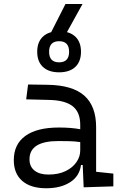

<svg xmlns="http://www.w3.org/2000/svg" viewBox="-20 -956 626 985"><path d="M409.2 4.9 404.3 -109.4H395.5Q388.2 -52.2 339.8 -21.2Q291.5 9.8 217.3 9.8Q137.7 9.8 94.2 -27.8Q50.8 -65.4 50.8 -134.3Q50.8 -216.3 110.4 -259Q169.9 -301.8 281.7 -301.8Q345.7 -301.8 391.6 -293V-315.9Q391.6 -381.3 352.1 -411.6Q312.5 -441.9 231 -443.4L114.3 -446.3L124 -522.5L224.6 -521Q352.1 -519 412.6 -465.3Q473.1 -411.6 473.1 -303.7V-74.7L561.5 -65.4V0ZM391.6 -227.1Q364.7 -231 336.2 -231.7Q307.6 -232.4 279.3 -232.4Q131.3 -232.4 131.3 -138.7Q131.3 -101.6 157 -81.1Q182.6 -60.5 228.5 -60.5Q279.8 -60.5 316.2 -78.1Q352.5 -95.7 372.1 -124Q391.6 -152.3 391.6 -184.1ZM283.2 -585Q230 -585 200.4 -612.5Q170.9 -640.1 170.9 -690.4Q170.9 -740.7 200.4 -768.3Q230 -795.9 283.2 -795.9Q336.9 -795.9 366.2 -768.3Q395.5 -740.7 395.5 -690.4Q395.5 -640.1 366.2 -612.5Q336.9 -585 283.2 -585ZM283.2 -636.2Q334.5 -636.2 334.5 -690.4Q334.5 -744.6 283.2 -744.6Q231.9 -744.6 231.9 -690.4Q231.9 -636.2 283.2 -636.2ZM221.7 -750 315.9 -935.5H403.3L300.8 -750Z"/></svg>

Font: Cascadia Code PL SemiLight
Style: Regular
Weight: 350
Monospace: yes
Designer: Aaron Bell
Foundry: Saja Typeworks
Version: Version 2404.023; ttfautohint (v1.8.4)